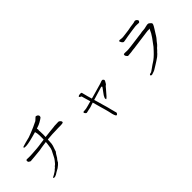

<svg xmlns="http://www.w3.org/2000/svg" viewBox="123 -1697 2715 2715"><g transform="rotate(-45 1480.0 -339.5)"><path d="M782 -398Q758 -396 735 -396Q676 -396 664 -394Q591 -387 575 -387Q570 -387 564 -386Q563 -378 563 -374Q562 -351 562 -345Q562 -334 560 -324Q558 -310 559 -304Q560 -291 529 -205Q525 -193 522 -183Q522 -182 521 -182H520Q519 -181 517 -178Q516 -176 515 -175Q512 -170 509 -168Q506 -165 506 -164Q503 -159 500 -155Q498 -152 494 -145Q483 -123 473 -110Q452 -86 447 -76Q436 -55 435 -54Q421 -41 410 -29Q401 -22 391 -14Q375 -2 373 0Q366 3 360 7Q354 11 346 15Q337 20 323 28Q310 37 295 46Q278 55 266 58Q248 62 242 58Q239 57 237 56Q233 54 234 52L235 49Q237 44 247 40Q271 27 274 26Q280 21 287 17Q294 13 299 10Q306 5 311 2Q315 -2 318 -3Q321 -5 324 -8Q327 -12 330 -14Q333 -16 335 -20Q337 -22 342 -25Q351 -29 357 -38Q367 -52 378 -58Q387 -63 401 -81Q411 -95 423 -108Q436 -124 441 -134Q447 -144 455 -161Q459 -169 463 -177Q467 -185 471 -193Q501 -245 505 -270Q512 -324 516 -346Q518 -360 519 -381Q473 -375 469 -374Q424 -368 422 -367Q379 -359 372 -358Q342 -354 249 -346Q177 -341 178 -339Q177 -339 176 -340Q152 -351 150 -353Q144 -358 141 -370Q138 -378 141 -387Q143 -394 149 -397Q152 -398 168 -398Q180 -398 194 -397Q214 -397 225 -397Q231 -397 266 -399L365 -406Q412 -410 457 -418Q471 -421 505 -424Q514 -426 521 -427Q521 -438 522 -452Q522 -478 522 -482V-510Q522 -526 518 -553Q515 -571 510 -586Q510 -587 509 -588Q474 -578 445 -570Q402 -558 372.5 -551.5Q343 -545 320.5 -541Q298 -537 283.5 -537Q269 -537 256 -538Q243 -539 241 -546.5Q239 -554 251 -558.5Q263 -563 311 -576.5Q359 -590 374.5 -592.5Q390 -595 415.5 -605.5Q441 -616 462 -623Q495 -635 541 -656Q600 -682 623 -695Q628 -698 645 -715Q659 -729 666 -734.5Q673 -740 680.5 -738Q688 -736 697 -731.5Q706 -727 713 -717Q720 -707 717 -694Q714 -681 707 -676Q700 -671 682.5 -659Q665 -647 648 -638.5Q631 -630 616 -623Q603 -617 563 -604Q563 -601 564 -598Q567 -584 567 -580Q562 -565 566 -548L568 -482Q568 -461 567 -449Q567 -447 566 -433Q668 -444 683 -446Q696 -448 744 -452Q772 -457 787 -456Q800 -456 815 -457Q830 -458 838 -458Q850 -458 853 -457Q860 -455 868 -448Q878 -438 882 -432Q886 -425 886 -418Q886 -410 882 -407Q875 -402 859 -400Q852 -399 827 -398Q815 -398 806 -398Q783 -398 782 -398ZM180 -338Q179 -338 178 -339Q178 -338 180 -338ZM180 -338Q180 -338 180 -338Q180 -338 180 -338Z M1341 -446 1332 -479 1321 -484Q1310 -489 1306 -494Q1297 -502 1305 -509Q1315 -518 1337 -519.5Q1359 -521 1368 -516V-517Q1370 -511 1373 -502Q1377 -490 1380 -475Q1383 -461 1394 -421Q1405 -383 1413 -355Q1424 -358 1441 -362Q1461 -368 1480 -373L1637 -418Q1645 -419 1661 -426Q1688 -438 1700 -437Q1712 -436 1715 -430Q1717 -427 1720 -424Q1730 -412 1719 -394Q1710 -378 1698 -358L1697 -357Q1684 -349 1676 -340Q1667 -331 1643 -301Q1565 -206 1552 -206H1550L1549 -207Q1547 -209 1546 -219Q1544 -235 1565 -269Q1567 -271 1591 -305Q1616 -340 1626 -353Q1635 -365 1636 -368Q1636 -371 1632 -377Q1624 -379 1617 -377L1423 -318Q1423 -316 1424 -315Q1432 -291 1444 -247Q1456 -203 1463 -179.5Q1470 -156 1478 -128Q1487 -100 1487 -95Q1487 -92 1496 -57.5Q1505 -23 1508 -13Q1511 -4 1513 7Q1515 18 1518 23Q1523 32 1515 45Q1508 57 1499 59Q1489 62 1484 53Q1472 34 1464 2Q1457 -30 1450.5 -58Q1444 -86 1442 -91Q1440 -97 1433 -124Q1426 -151 1414 -190Q1402 -229 1393 -266Q1385 -295 1382 -306L1347 -295Q1337 -292 1329 -288Q1311 -281 1274 -275Q1238 -268 1230 -265Q1220 -262 1216 -264Q1207 -267 1199 -278Q1191 -288 1191.5 -295.5Q1192 -303 1193 -304L1196 -306Q1200 -306 1211 -308Q1225 -311 1237 -310Q1248 -309 1299 -323Q1348 -337 1371 -343Q1369 -351 1366 -360Q1349 -411 1341 -446Z M2573 -643Q2543 -639 2505 -634Q2467 -629 2399.5 -618Q2332 -607 2315.5 -603Q2299 -599 2290 -605Q2281 -611 2276 -618Q2271 -625 2264 -639Q2257 -653 2261 -657Q2265 -661 2272.5 -662.5Q2280 -664 2300 -660Q2331 -659 2336 -658Q2349 -659 2409 -667Q2455 -673 2462 -674Q2489 -679 2520 -685Q2549 -689 2572 -692Q2595 -695 2609 -701Q2623 -707 2638.5 -697.5Q2654 -688 2658.5 -676Q2663 -664 2661 -661Q2659 -658 2653.5 -649.5Q2648 -641 2639 -641Q2630 -641 2622 -642Q2606 -643 2605 -643Q2581 -644 2573 -643ZM2734 -423Q2713 -390 2698 -366Q2688 -350 2688 -350V-349Q2685 -346 2667 -318Q2657 -304 2654 -302L2653 -301Q2639 -283 2636 -281Q2636 -281 2606 -242Q2604 -240 2588 -224Q2579 -215 2571 -209Q2560 -198 2541 -175Q2538 -172 2533 -169L2514 -147Q2490 -120 2433 -85Q2387 -57 2384 -54Q2376 -48 2361 -40Q2346 -32 2338 -26Q2320 -13 2299 -6Q2263 7 2257 8Q2247 10 2238 6Q2230 3 2230 -7Q2230 -12 2237 -16Q2245 -22 2257 -23Q2267 -24 2274 -29Q2282 -36 2296 -44Q2325 -62 2330 -68Q2333 -71 2358 -88Q2370 -96 2383 -104Q2439 -138 2507 -212L2547 -256Q2594 -316 2624 -360Q2664 -417 2682 -463Q2684 -468 2687 -473L2690 -480L2684 -477Q2680 -475 2670 -475Q2659 -475 2658 -475Q2652 -476 2644 -475L2371 -438Q2354 -435 2352 -435Q2302 -431 2271 -425Q2268 -424 2259 -424Q2228 -423 2215 -420Q2204 -418 2199 -421Q2195 -424 2188 -431Q2181 -439 2176 -448Q2170 -459 2174 -473Q2175 -480 2184 -481Q2185 -481 2207 -482Q2222 -482 2227 -481Q2245 -477 2324 -487Q2395 -496 2424 -500Q2453 -504 2491 -509Q2529 -514 2554 -517L2574 -520L2566 -521Q2618 -526 2637 -527Q2647 -528 2672 -535Q2696 -541 2706 -542Q2719 -543 2727 -541Q2732 -540 2741 -533Q2745 -530 2753 -522Q2759 -516 2764 -512Q2769 -504 2770 -501Q2771 -497 2768 -486Q2767 -482 2762 -472Q2757 -462 2754 -456Q2751 -451 2734 -423Z"/></g></svg>

Font: ToneOZ-Pinyin-Tsuipita-TC
Style: Regular
Weight: 400
Designer: ÂÆ£ÂøóÂáåJeffrey Xuan(jeffreyx@gmail.com, ToneOZ.com) ÈòøÂù§(cjkFonts)
Foundry: ToneOZ
Version: Version 0.24071